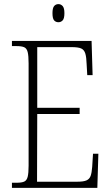

<svg xmlns="http://www.w3.org/2000/svg" viewBox="-20 -913 540 933"><path d="M38 0V-25H61Q85 -25 97.5 -30.5Q110 -36 114.5 -54Q119 -72 119 -108V-605Q119 -642 114.5 -660Q110 -678 97.5 -683.5Q85 -689 61 -689H38V-714H425L430 -548H404L401 -601Q400 -635 394.5 -653Q389 -671 374.5 -677.5Q360 -684 329 -684H161V-389H367V-359H161L160 -30H356Q386 -30 400.5 -36.5Q415 -43 420.5 -58.5Q426 -74 428 -102L432 -166H458L453 0ZM264 -805Q251 -805 243 -814Q235 -823 235 -849Q235 -874 243 -883.5Q251 -893 264 -893Q276 -893 284.5 -883.5Q293 -874 293 -849Q293 -823 284.5 -814Q276 -805 264 -805Z"/></svg>

Font: Noto Serif Tamil Condensed ExtraLight
Style: Italic
Weight: 200
Width: 3
Italic angle: -12°
Designer: Indian Type Foundry, Tom Grace, and the Monotype Design Team
Foundry: Monotype Imaging Inc.
Version: Version 2.003; ttfautohint (v1.8.4.7-5d5b)